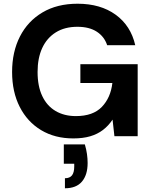

<svg xmlns="http://www.w3.org/2000/svg" viewBox="-20 -732 815 1032"><path d="M374 12Q275 12 201 -32.5Q127 -77 86 -157.5Q45 -238 45 -345Q45 -453 87 -535.5Q129 -618 208 -665Q287 -712 397 -712Q520 -712 601.5 -653Q683 -594 707 -489H556Q541 -535 500.5 -561.5Q460 -588 396 -588Q328 -588 280 -558Q232 -528 207 -474Q182 -420 182 -345Q182 -269 207 -216Q232 -163 278.5 -135.5Q325 -108 388 -108Q480 -108 527.5 -157.5Q575 -207 584 -286H412V-387H720V0H595L585 -89Q563 -56 533.5 -33.5Q504 -11 465 0.5Q426 12 374 12ZM329 280V226Q355 226 367 210.5Q379 195 379 163V148H323V44H436Q444 71 447.5 96Q451 121 451 144Q451 208 420.5 244Q390 280 329 280Z"/></svg>

Font: DM Sans 24pt
Style: Bold
Weight: 700
Designer: Colophon Foundry, Jonny Pinhorn
Foundry: Colophon Foundry
Version: Version 4.004;gftools[0.9.30]